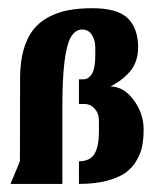

<svg xmlns="http://www.w3.org/2000/svg" viewBox="-20 -455 395 475"><path d="M134.3 0V-194.3Q134.3 -325 155 -362.7Q166 -381.7 182.7 -382Q199.3 -382 207.5 -368.5Q215.7 -355 215.7 -338.7V-318Q215.7 -286.3 207.5 -272.5Q199.3 -258.7 185.7 -258.7H175.3V-197.7H189.3Q204 -197.7 214.3 -186Q224.7 -174.3 224.7 -158.3V-128.7Q224.7 -111.3 222.3 -98.7Q220 -86 214.7 -76Q209.3 -66 199.5 -61Q189.7 -56 175.3 -56V0Q215 0 244.5 -7.8Q274 -15.7 291 -28Q308 -40.3 318.3 -58.7Q328.7 -77 332 -94.8Q335.3 -112.7 335.3 -135Q335.3 -174.7 310.5 -207.8Q285.7 -241 253.3 -241Q267.3 -248.3 278 -256.2Q288.7 -264 299.3 -275.5Q310 -287 315.8 -302.8Q321.7 -318.7 321.7 -337.7Q321.7 -384.7 296.2 -409.7Q270.7 -434.7 208 -434.7Q175 -434.7 148.8 -429.7Q122.7 -424.7 100 -412.7Q77.3 -400.7 62.2 -381.3Q47 -362 38.5 -332.5Q30 -303 29.7 -264L29.3 -56L6 0Z"/></svg>

Font: Jomhuria
Style: Regular
Weight: 400
Designer: Arabic design by Kourosh Beigpour, Latin design by Eben Sorkin, engineering by Lasse Fister and Khaled Hosney
Version: Version 1.0000